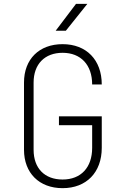

<svg xmlns="http://www.w3.org/2000/svg" viewBox="-20 -970 640 1000"><path d="M270 -810H323L435 -950H376ZM306 10C430 10 510 -72 510 -200V-364H287V-318H460V-200C460 -98 402 -35 306 -35C212 -35 155 -94 155 -190V-540C155 -636 213 -695 306 -695C401 -695 460 -632 460 -530H510C510 -658 430 -740 306 -740C184 -740 105 -662 105 -540V-190C105 -69 184 10 306 10Z"/></svg>

Font: JetBrains Mono Thin
Style: Regular
Weight: 100
Monospace: yes
Designer: Philipp Nurullin, Konstantin Bulenkov
Foundry: JetBrains
Version: Version 2.305